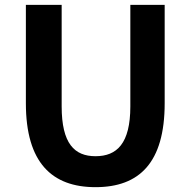

<svg xmlns="http://www.w3.org/2000/svg" viewBox="-20 -760 788 794"><path d="M375 14C556 14 661 -87 661 -333V-740H519V-320C519 -166 463 -114 375 -114C288 -114 235 -166 235 -320V-740H87V-333C87 -87 195 14 375 14Z"/></svg>

Font: Source Han Sans Old Style Bold
Style: Regular
Weight: 700
Designer: Ryoko NISHIZUKA (kana & ideographs); Paul D. Hunt (Latin, Greek & Cyrillic); Wenlong ZHANG (bopomofo); Sandoll Communica
Foundry: Adobe Systems Incorporated
Version: Version 1.004;PS 1.004;hotconv 1.0.81;makeotf.lib2.5.63406